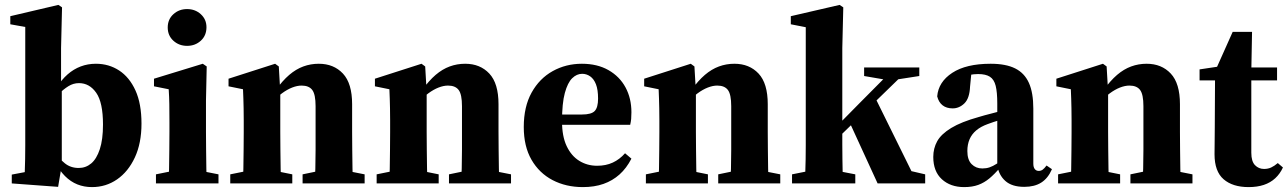

<svg xmlns="http://www.w3.org/2000/svg" viewBox="-20 -748 5252 783"><path d="M28 0V-36L81 -46Q82 -71 82.5 -99.5Q83 -128 83 -156Q83 -184 83 -207V-638L22 -649V-682L218 -728L233 -718L229 -552V-407L232 -399V-78V-75L217 14ZM355 15Q323 15 295.5 4Q268 -7 245 -30Q222 -53 204 -88H184L193 -137Q221 -101 244.5 -82Q268 -63 301 -63Q330 -63 352 -81.5Q374 -100 387 -139.5Q400 -179 400 -240Q400 -330 372.5 -369.5Q345 -409 302 -409Q279 -409 259 -396.5Q239 -384 221.5 -366.5Q204 -349 189 -331L181 -391H211Q231 -423 255.5 -444.5Q280 -466 309 -477Q338 -488 371 -488Q424 -488 466 -460.5Q508 -433 532.5 -379Q557 -325 557 -244Q557 -164 530 -106Q503 -48 457.5 -16.5Q412 15 355 15Z M616 0V-37L705 -55H780L871 -37V0ZM667 0Q669 -24 669.5 -61Q670 -98 670.5 -138Q671 -178 671 -210V-250Q671 -294 670.5 -323.5Q670 -353 668 -384L608 -396V-427L807 -488L823 -477L820 -338V-210Q820 -178 820.5 -138Q821 -98 821.5 -61Q822 -24 824 0ZM743 -561Q710 -561 687 -582Q664 -603 664 -636Q664 -669 687 -690Q710 -711 743 -711Q776 -711 799 -690Q822 -669 822 -637Q822 -603 799 -582Q776 -561 743 -561Z M919 0V-37L1008 -55H1083L1172 -37V0ZM970 0Q972 -24 972.5 -61Q973 -98 973.5 -138Q974 -178 974 -210V-257Q974 -286 973.5 -306.5Q973 -327 972.5 -345.5Q972 -364 971 -384L912 -396V-427L1102 -488L1117 -477L1123 -373V-370V-210Q1123 -178 1123.5 -138Q1124 -98 1124.5 -61Q1125 -24 1127 0ZM1214 0V-37L1301 -55H1376L1467 -37V0ZM1263 0Q1265 -24 1266 -61Q1267 -98 1267 -137.5Q1267 -177 1267 -210V-315Q1267 -363 1253.5 -381Q1240 -399 1210 -399Q1192 -399 1171.5 -391Q1151 -383 1130 -367.5Q1109 -352 1090 -330L1087 -380H1104Q1132 -419 1159.5 -442.5Q1187 -466 1217 -477Q1247 -488 1280 -488Q1341 -488 1378.5 -448Q1416 -408 1416 -323V-210Q1416 -177 1416.5 -137.5Q1417 -98 1417.5 -61Q1418 -24 1420 0Z M1516 0V-37L1605 -55H1680L1769 -37V0ZM1567 0Q1569 -24 1569.5 -61Q1570 -98 1570.5 -138Q1571 -178 1571 -210V-257Q1571 -286 1570.5 -306.5Q1570 -327 1569.5 -345.5Q1569 -364 1568 -384L1509 -396V-427L1699 -488L1714 -477L1720 -373V-370V-210Q1720 -178 1720.5 -138Q1721 -98 1721.5 -61Q1722 -24 1724 0ZM1811 0V-37L1898 -55H1973L2064 -37V0ZM1860 0Q1862 -24 1863 -61Q1864 -98 1864 -137.5Q1864 -177 1864 -210V-315Q1864 -363 1850.5 -381Q1837 -399 1807 -399Q1789 -399 1768.5 -391Q1748 -383 1727 -367.5Q1706 -352 1687 -330L1684 -380H1701Q1729 -419 1756.5 -442.5Q1784 -466 1814 -477Q1844 -488 1877 -488Q1938 -488 1975.5 -448Q2013 -408 2013 -323V-210Q2013 -177 2013.5 -137.5Q2014 -98 2014.5 -61Q2015 -24 2017 0Z M2357 15Q2288 15 2233.5 -13.5Q2179 -42 2147.5 -96.5Q2116 -151 2116 -230Q2116 -313 2148 -370.5Q2180 -428 2234 -458Q2288 -488 2353 -488Q2416 -488 2461.5 -462Q2507 -436 2531 -391.5Q2555 -347 2555 -290Q2555 -274 2554 -263Q2553 -252 2550 -239H2178V-281H2353Q2392 -281 2405.5 -295.5Q2419 -310 2419 -346Q2419 -382 2410.5 -404Q2402 -426 2387 -436.5Q2372 -447 2354 -447Q2332 -447 2313.5 -429Q2295 -411 2283.5 -369Q2272 -327 2272 -253Q2272 -192 2291 -152Q2310 -112 2342.5 -92Q2375 -72 2415 -72Q2451 -72 2479 -85Q2507 -98 2529 -123L2555 -101Q2535 -62 2506.5 -36.5Q2478 -11 2441 2Q2404 15 2357 15Z M2614 0V-37L2703 -55H2778L2867 -37V0ZM2665 0Q2667 -24 2667.5 -61Q2668 -98 2668.5 -138Q2669 -178 2669 -210V-257Q2669 -286 2668.5 -306.5Q2668 -327 2667.5 -345.5Q2667 -364 2666 -384L2607 -396V-427L2797 -488L2812 -477L2818 -373V-370V-210Q2818 -178 2818.5 -138Q2819 -98 2819.5 -61Q2820 -24 2822 0ZM2909 0V-37L2996 -55H3071L3162 -37V0ZM2958 0Q2960 -24 2961 -61Q2962 -98 2962 -137.5Q2962 -177 2962 -210V-315Q2962 -363 2948.5 -381Q2935 -399 2905 -399Q2887 -399 2866.5 -391Q2846 -383 2825 -367.5Q2804 -352 2785 -330L2782 -380H2799Q2827 -419 2854.5 -442.5Q2882 -466 2912 -477Q2942 -488 2975 -488Q3036 -488 3073.5 -448Q3111 -408 3111 -323V-210Q3111 -177 3111.5 -137.5Q3112 -98 3112.5 -61Q3113 -24 3115 0Z M3210 0V-37L3300 -55H3375L3468 -37V0ZM3262 0Q3263 -17 3264 -43Q3265 -69 3265.5 -98.5Q3266 -128 3266 -157Q3266 -186 3266 -210V-637L3205 -649V-682L3404 -728L3419 -718L3415 -552V-214Q3415 -189 3415 -159Q3415 -129 3415.5 -99Q3416 -69 3416.5 -43Q3417 -17 3419 0ZM3338 -128V-183H3343L3486 -328L3630 -473H3693ZM3559 0 3442 -255 3547 -354 3697 -50 3753 -37V0ZM3504 -438V-473H3729V-438L3626 -422L3603 -421Z M3912 15Q3856 15 3821 -17Q3786 -49 3786 -108Q3786 -143 3802 -172Q3818 -201 3859 -226Q3900 -251 3972 -271Q3995 -278 4021 -284.5Q4047 -291 4074 -298.5Q4101 -306 4127 -313V-280Q4092 -269 4060.5 -259.5Q4029 -250 4008 -242Q3980 -232 3961.5 -216.5Q3943 -201 3934 -180Q3925 -159 3925 -132Q3925 -96 3942.5 -78.5Q3960 -61 3986 -61Q4002 -61 4015.5 -65.5Q4029 -70 4046 -81Q4063 -92 4087 -112L4096 -65H4059Q4036 -38 4015 -20.5Q3994 -3 3969.5 6Q3945 15 3912 15ZM4157 14Q4107 14 4080 -10Q4053 -34 4047 -74V-78V-326Q4047 -372 4040.5 -398Q4034 -424 4017 -435Q4000 -446 3969 -446Q3952 -446 3933.5 -442.5Q3915 -439 3890 -432L3943 -466L3936 -395Q3934 -347 3913 -326.5Q3892 -306 3865 -306Q3840 -306 3824 -318.5Q3808 -331 3802 -355Q3807 -414 3863.5 -451Q3920 -488 4020 -488Q4082 -488 4120 -469Q4158 -450 4176 -410Q4194 -370 4194 -305V-81Q4194 -66 4200 -58.5Q4206 -51 4216 -51Q4225 -51 4232 -56Q4239 -61 4248 -73L4270 -58Q4254 -21 4226.5 -3.5Q4199 14 4157 14Z M4295 0V-37L4384 -55H4459L4548 -37V0ZM4346 0Q4348 -24 4348.5 -61Q4349 -98 4349.5 -138Q4350 -178 4350 -210V-257Q4350 -286 4349.5 -306.5Q4349 -327 4348.5 -345.5Q4348 -364 4347 -384L4288 -396V-427L4478 -488L4493 -477L4499 -373V-370V-210Q4499 -178 4499.5 -138Q4500 -98 4500.5 -61Q4501 -24 4503 0ZM4590 0V-37L4677 -55H4752L4843 -37V0ZM4639 0Q4641 -24 4642 -61Q4643 -98 4643 -137.5Q4643 -177 4643 -210V-315Q4643 -363 4629.5 -381Q4616 -399 4586 -399Q4568 -399 4547.5 -391Q4527 -383 4506 -367.5Q4485 -352 4466 -330L4463 -380H4480Q4508 -419 4535.5 -442.5Q4563 -466 4593 -477Q4623 -488 4656 -488Q4717 -488 4754.5 -448Q4792 -408 4792 -323V-210Q4792 -177 4792.5 -137.5Q4793 -98 4793.5 -61Q4794 -24 4796 0Z M5011 -420V-473H5188V-420ZM5072 15Q5007 15 4970 -17Q4933 -49 4933 -119Q4933 -147 4933.5 -170.5Q4934 -194 4934 -227L4935 -420H4872V-465L4979 -481L4931 -448L5007 -618H5086L5083 -456V-440V-125Q5083 -90 5098 -74.5Q5113 -59 5135 -59Q5151 -59 5164 -65Q5177 -71 5191 -83L5212 -65Q5200 -39 5180.5 -21Q5161 -3 5134 6Q5107 15 5072 15Z"/></svg>

Font: Source Serif 4 36pt
Style: Bold
Weight: 700
Designer: Frank Grießhammer
Foundry: Adobe Systems Incorporated
Version: Version 4.004;hotconv 1.0.116;makeotfexe 2.5.65601